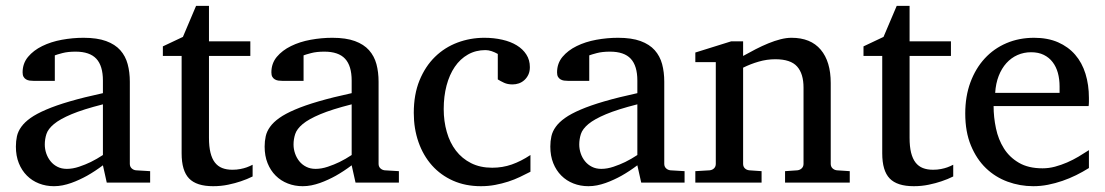

<svg xmlns="http://www.w3.org/2000/svg" viewBox="-20 -623 3769 655"><path d="M331.1 -267.1Q263.7 -250 224.1 -233.4Q184.6 -216.8 164.3 -200Q144 -183.1 138.4 -165.8Q132.8 -148.4 132.8 -129.9Q132.8 -114.3 137.9 -99.4Q143.1 -84.5 152.6 -72.8Q162.1 -61 176 -54Q189.9 -46.9 208 -46.9Q228 -46.9 249.8 -54.2Q271.5 -61.5 289.6 -70.3Q310.5 -80.6 331.1 -94.2ZM344.2 0 331.1 -59.1Q304.7 -39.1 276.9 -23.4Q264.6 -16.6 251 -10.3Q237.3 -3.9 222.9 1.2Q208.5 6.3 193.6 9.3Q178.7 12.2 164.1 12.2Q136.7 12.2 113 2.9Q89.4 -6.3 71.8 -23.9Q54.2 -41.5 44.2 -66.4Q34.2 -91.3 34.2 -123Q34.2 -141.6 37.8 -158.2Q41.5 -174.8 52.7 -190.4Q64 -206.1 84.2 -220.5Q104.5 -234.9 137.5 -249Q170.4 -263.2 218 -277.1Q265.6 -291 331.1 -305.2V-348.1Q331.1 -398.4 308.6 -422.6Q286.1 -446.8 237.8 -446.8Q211.4 -446.8 192.9 -441.9Q174.3 -437 167 -434.1V-347.2H94.2Q87.4 -347.2 80.8 -348.1Q74.2 -349.1 68.8 -352.3Q63.5 -355.5 60.3 -361.1Q57.1 -366.7 57.1 -376Q57.1 -406.7 75.7 -429Q94.2 -451.2 124 -465.8Q153.8 -480.5 190.9 -487.3Q228 -494.1 265.1 -494.1Q311.5 -494.1 342 -482.9Q372.6 -471.7 390.4 -451.7Q408.2 -431.6 415.5 -404.3Q422.9 -377 422.9 -344.2V-64Q422.9 -54.7 429 -48.8Q435.1 -43 443.8 -42L492.2 -39.1V0Z M841.8 -21Q823.2 -11.7 801.3 -4.4Q782.7 2 758.3 7.1Q733.9 12.2 707 12.2Q650.4 12.2 625 -14.2Q599.6 -40.5 599.6 -100.1V-432.1H535.6V-464.8L604 -497.1L648.9 -603H692.9V-481.9H834V-432.1H692.9V-152.8Q692.9 -123 698 -102.3Q703.1 -81.5 713.1 -68.6Q723.1 -55.7 738 -49.8Q752.9 -43.9 772.9 -43.9Q787.6 -43.9 800 -46.4Q812.5 -48.8 821.8 -52.2Q832.5 -56.2 841.8 -61Z M1179.7 -267.1Q1112.3 -250 1072.8 -233.4Q1033.2 -216.8 1012.9 -200Q992.7 -183.1 987.1 -165.8Q981.4 -148.4 981.4 -129.9Q981.4 -114.3 986.6 -99.4Q991.7 -84.5 1001.2 -72.8Q1010.7 -61 1024.7 -54Q1038.6 -46.9 1056.6 -46.9Q1076.7 -46.9 1098.4 -54.2Q1120.1 -61.5 1138.2 -70.3Q1159.2 -80.6 1179.7 -94.2ZM1192.9 0 1179.7 -59.1Q1153.3 -39.1 1125.5 -23.4Q1113.3 -16.6 1099.6 -10.3Q1085.9 -3.9 1071.5 1.2Q1057.1 6.3 1042.2 9.3Q1027.3 12.2 1012.7 12.2Q985.4 12.2 961.7 2.9Q938 -6.3 920.4 -23.9Q902.8 -41.5 892.8 -66.4Q882.8 -91.3 882.8 -123Q882.8 -141.6 886.5 -158.2Q890.1 -174.8 901.4 -190.4Q912.6 -206.1 932.9 -220.5Q953.1 -234.9 986.1 -249Q1019 -263.2 1066.7 -277.1Q1114.3 -291 1179.7 -305.2V-348.1Q1179.7 -398.4 1157.2 -422.6Q1134.8 -446.8 1086.4 -446.8Q1060.1 -446.8 1041.5 -441.9Q1022.9 -437 1015.6 -434.1V-347.2H942.9Q936 -347.2 929.4 -348.1Q922.9 -349.1 917.5 -352.3Q912.1 -355.5 908.9 -361.1Q905.8 -366.7 905.8 -376Q905.8 -406.7 924.3 -429Q942.9 -451.2 972.7 -465.8Q1002.4 -480.5 1039.6 -487.3Q1076.7 -494.1 1113.8 -494.1Q1160.2 -494.1 1190.7 -482.9Q1221.2 -471.7 1239 -451.7Q1256.8 -431.6 1264.2 -404.3Q1271.5 -377 1271.5 -344.2V-64Q1271.5 -54.7 1277.6 -48.8Q1283.7 -43 1292.5 -42L1340.8 -39.1V0Z M1789.6 -37.1Q1772.5 -28.3 1753.7 -19.3Q1734.9 -10.3 1713.6 -3.4Q1692.4 3.4 1669.2 7.8Q1646 12.2 1620.6 12.2Q1567.9 12.2 1525.6 -6.6Q1483.4 -25.4 1453.6 -58.8Q1423.8 -92.3 1407.7 -138.2Q1391.6 -184.1 1391.6 -237.8Q1391.6 -300.8 1411.1 -348.6Q1430.7 -396.5 1463.9 -429Q1497.1 -461.4 1540.8 -477.8Q1584.5 -494.1 1632.3 -494.1Q1665 -494.1 1693.6 -487.5Q1722.2 -481 1742.9 -468.3Q1763.7 -455.6 1775.6 -437Q1787.6 -418.5 1787.6 -394Q1787.6 -379.4 1782.5 -368.4Q1777.3 -357.4 1769 -349.9Q1760.7 -342.3 1750.2 -338.6Q1739.7 -335 1728.5 -335Q1711.9 -335 1699.7 -340.6Q1687.5 -346.2 1678.2 -352.1V-439Q1668 -444.8 1657 -448.5Q1646 -452.1 1636.2 -452.1Q1603 -452.1 1576.4 -437Q1549.8 -421.9 1531.5 -395Q1513.2 -368.2 1503.4 -331.3Q1493.7 -294.4 1493.7 -251Q1493.7 -209.5 1504.2 -172.9Q1514.6 -136.2 1535.4 -109.1Q1556.2 -82 1587.2 -66.4Q1618.2 -50.8 1659.2 -50.8Q1694.3 -50.8 1725.8 -61.8Q1757.3 -72.8 1789.6 -94.2Z M2154.3 -267.1Q2086.9 -250 2047.4 -233.4Q2007.8 -216.8 1987.5 -200Q1967.3 -183.1 1961.7 -165.8Q1956.1 -148.4 1956.1 -129.9Q1956.1 -114.3 1961.2 -99.4Q1966.3 -84.5 1975.8 -72.8Q1985.4 -61 1999.3 -54Q2013.2 -46.9 2031.2 -46.9Q2051.3 -46.9 2073 -54.2Q2094.7 -61.5 2112.8 -70.3Q2133.8 -80.6 2154.3 -94.2ZM2167.5 0 2154.3 -59.1Q2127.9 -39.1 2100.1 -23.4Q2087.9 -16.6 2074.2 -10.3Q2060.5 -3.9 2046.1 1.2Q2031.7 6.3 2016.8 9.3Q2002 12.2 1987.3 12.2Q1960 12.2 1936.3 2.9Q1912.6 -6.3 1895 -23.9Q1877.4 -41.5 1867.4 -66.4Q1857.4 -91.3 1857.4 -123Q1857.4 -141.6 1861.1 -158.2Q1864.7 -174.8 1876 -190.4Q1887.2 -206.1 1907.5 -220.5Q1927.7 -234.9 1960.7 -249Q1993.7 -263.2 2041.3 -277.1Q2088.9 -291 2154.3 -305.2V-348.1Q2154.3 -398.4 2131.8 -422.6Q2109.4 -446.8 2061 -446.8Q2034.7 -446.8 2016.1 -441.9Q1997.6 -437 1990.2 -434.1V-347.2H1917.5Q1910.6 -347.2 1904.1 -348.1Q1897.5 -349.1 1892.1 -352.3Q1886.7 -355.5 1883.5 -361.1Q1880.4 -366.7 1880.4 -376Q1880.4 -406.7 1898.9 -429Q1917.5 -451.2 1947.3 -465.8Q1977.1 -480.5 2014.2 -487.3Q2051.3 -494.1 2088.4 -494.1Q2134.8 -494.1 2165.3 -482.9Q2195.8 -471.7 2213.6 -451.7Q2231.4 -431.6 2238.8 -404.3Q2246.1 -377 2246.1 -344.2V-64Q2246.1 -54.7 2252.2 -48.8Q2258.3 -43 2267.1 -42L2315.4 -39.1V0Z M2658.2 0V-39.1L2700.2 -42Q2709 -43 2715.1 -48.8Q2721.2 -54.7 2721.2 -64V-324.2Q2721.2 -371.6 2699.2 -396.2Q2677.2 -420.9 2625 -420.9Q2596.2 -420.9 2568.4 -412.8Q2540.5 -404.8 2515.1 -392.1V-64Q2515.1 -54.7 2521 -48.8Q2526.9 -43 2536.1 -42L2578.1 -39.1V0H2352.1V-39.1L2400.9 -42Q2410.2 -43 2416 -48.8Q2421.9 -54.7 2421.9 -64V-411.1H2352.1V-443.8L2474.1 -481.9H2515.1V-432.1Q2536.1 -443.8 2557.9 -455.1Q2579.6 -466.3 2601.1 -475.1Q2622.6 -483.9 2642.6 -489Q2662.6 -494.1 2680.2 -494.1Q2745.6 -494.1 2779.8 -453.6Q2814 -413.1 2814 -339.8V-64Q2814 -54.7 2820.1 -48.8Q2826.2 -43 2835 -42L2878.9 -39.1V0Z M3231.9 -21Q3213.4 -11.7 3191.4 -4.4Q3172.9 2 3148.4 7.1Q3124 12.2 3097.2 12.2Q3040.5 12.2 3015.1 -14.2Q2989.7 -40.5 2989.7 -100.1V-432.1H2925.8V-464.8L2994.1 -497.1L3039.1 -603H3083V-481.9H3224.1V-432.1H3083V-152.8Q3083 -123 3088.1 -102.3Q3093.3 -81.5 3103.3 -68.6Q3113.3 -55.7 3128.2 -49.8Q3143.1 -43.9 3163.1 -43.9Q3177.7 -43.9 3190.2 -46.4Q3202.6 -48.8 3211.9 -52.2Q3222.7 -56.2 3231.9 -61Z M3694.8 -49.8Q3673.8 -36.6 3651.1 -25.4Q3628.4 -14.2 3604.2 -5.9Q3580.1 2.4 3555.2 7.3Q3530.3 12.2 3504.9 12.2Q3459.5 12.2 3417.5 -3.2Q3375.5 -18.6 3343.5 -49.3Q3311.5 -80.1 3292.2 -126.7Q3272.9 -173.3 3272.9 -235.8Q3272.9 -294.4 3290.5 -342Q3308.1 -389.6 3339.4 -423.6Q3370.6 -457.5 3413.6 -475.8Q3456.5 -494.1 3507.8 -494.1Q3554.2 -494.1 3589.4 -478.8Q3624.5 -463.4 3647.9 -436.3Q3671.4 -409.2 3683.1 -371.3Q3694.8 -333.5 3694.8 -289.1V-275.9Q3694.8 -268.1 3693.8 -261.2H3369.6Q3369.6 -223.1 3377.7 -185.1Q3385.7 -147 3404.8 -116.7Q3423.8 -86.4 3456.1 -67.6Q3488.3 -48.8 3536.6 -48.8Q3558.1 -48.8 3579.1 -54.4Q3600.1 -60.1 3620.4 -68.8Q3640.6 -77.6 3659.2 -88.6Q3677.7 -99.6 3694.8 -110.8ZM3594.7 -328.1Q3594.7 -353 3588.9 -374.3Q3583 -395.5 3571 -411.1Q3559.1 -426.8 3540.8 -435.8Q3522.5 -444.8 3497.6 -444.8Q3472.7 -444.8 3451.2 -435.3Q3429.7 -425.8 3413.3 -407.7Q3397 -389.6 3387 -364Q3377 -338.4 3375 -306.2H3594.7Z"/></svg>

Font: BabelStone Ogham Pictish
Style: Italic
Weight: 400
Italic angle: -30°
Designer: Andrew West
Foundry: BabelStone
Version: Version 1.02 March 14, 2022